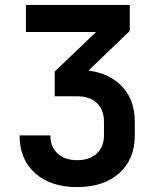

<svg xmlns="http://www.w3.org/2000/svg" viewBox="-20 -750 640 780"><path d="M293.1 10Q185.7 10 122.6 -46.5Q59.5 -103 59.5 -200H184.6Q184.6 -153.5 214 -126.4Q243.5 -99.3 293.5 -99.3Q344.1 -99.3 373.3 -126.4Q402.4 -153.5 402.4 -200V-254.7Q402.4 -303.6 373.6 -331.3Q344.7 -358.9 293.5 -358.9H202.2V-459.2L370.1 -619.9H85.3V-730H507.2V-624.4L288.5 -414.3L294.3 -465.9Q402.4 -465.9 465 -409.4Q527.6 -352.9 527.6 -255.3V-200Q527.6 -103 464.5 -46.5Q401.5 10 293.1 10Z"/></svg>

Font: Atlassian Mono
Style: Regular
Weight: 400
Monospace: yes
Designer: Philipp Nurullin, Konstantin Bulenkov
Foundry: Modifications by Atlassian Pty Ltd, manufactured by JetBrains
Version: Version 2.304